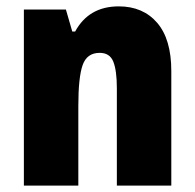

<svg xmlns="http://www.w3.org/2000/svg" viewBox="-20 -634 611 603"><path d="M353 -614Q429 -614 473.5 -562.5Q518 -511 518 -411V-51H347V-357Q347 -412 336 -440Q325 -468 293 -468Q253 -468 239.5 -429.5Q226 -391 226 -301V-51H55V-604H187L207 -535H216Q259 -614 353 -614Z"/></svg>

Font: Noto Sans Tamil UI Condensed Black
Style: Regular
Weight: 900
Width: 3
Designer: Jelle Bosma - Monotype Design Team
Foundry: Monotype Imaging Inc.
Version: Version 2.004; ttfautohint (v1.8.4.7-5d5b)